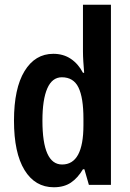

<svg xmlns="http://www.w3.org/2000/svg" viewBox="-20 -780 549 810"><path d="M207 10Q128 10 83.5 -62.5Q39 -135 39 -271Q39 -407 83.5 -480Q128 -553 205 -553Q247 -553 278.5 -532Q310 -511 330 -473H335Q333 -497 331.5 -520.5Q330 -544 330 -563V-760H448V0H355L336 -66H330Q308 -29 279 -9.5Q250 10 207 10ZM242 -86Q332 -86 332 -252V-279Q332 -368 311 -411Q290 -454 241 -454Q200 -454 179.5 -407Q159 -360 159 -271Q159 -86 242 -86Z"/></svg>

Font: Noto Sans Disp Cond SemBd
Style: Regular
Weight: 600
Width: 3
Designer: Monotype Design Team
Foundry: Monotype Imaging Inc.
Version: Version 2.000;GOOG;noto-source:20170915:90ef993387c0; ttfaut